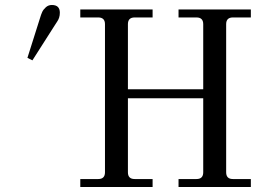

<svg xmlns="http://www.w3.org/2000/svg" viewBox="-20 -750 1068 770"><path d="M302 0V-32H374Q401 -32 401 -59V-653Q401 -680 374 -680H302V-712H592V-680H520Q493 -680 493 -653V-392H795V-653Q795 -680 768 -680H696V-712H986V-680H914Q887 -680 887 -653V-59Q887 -32 914 -32H986V0H696V-32H768Q795 -32 795 -59V-356H493V-59Q493 -32 520 -32H592V0ZM188 -730Q220 -730 220 -699Q220 -688 217 -679Q214 -670 209 -663Q204 -656 198 -646L110 -508L90 -518L140 -676Q145 -693 149.5 -702.5Q154 -712 164 -721Q174 -730 188 -730Z"/></svg>

Font: Old Standard TT
Style: Regular
Weight: 400
Designer: Alexey Kryukov <alexios@thessalonica.org.ru>
Version: Version 1.0